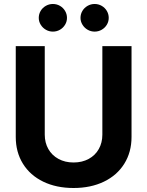

<svg xmlns="http://www.w3.org/2000/svg" viewBox="-20 -940 744 970"><path d="M644.5 -707V-248Q644.5 -171.4 607.9 -112.8Q571.3 -54.2 504.9 -22.2Q438.5 9.8 351.6 9.8Q264.6 9.8 198.5 -22.2Q132.3 -54.2 95.9 -112.8Q59.6 -171.4 59.6 -248V-707H206.1V-259.8Q206.1 -219.2 224.1 -187.3Q242.2 -155.3 275.4 -137.2Q308.6 -119.1 351.6 -119.1Q395 -119.1 428.2 -137.2Q461.4 -155.3 479.2 -187.3Q497.1 -219.2 497.1 -259.8V-707ZM175.8 -849.6Q175.8 -868.7 185.3 -884.8Q194.8 -900.9 211.4 -910.4Q228 -919.9 247.1 -919.9Q266.6 -919.9 283 -910.4Q299.3 -900.9 308.8 -884.8Q318.4 -868.7 318.4 -849.6Q318.4 -831.1 308.8 -815.2Q299.3 -799.3 283 -789.8Q266.6 -780.3 247.1 -780.3Q228 -780.3 211.7 -789.8Q195.3 -799.3 185.5 -815.4Q175.8 -831.5 175.8 -849.6ZM386.7 -849.6Q386.7 -868.7 396.2 -884.8Q405.8 -900.9 422.4 -910.4Q439 -919.9 458 -919.9Q477.5 -919.9 493.9 -910.4Q510.3 -900.9 519.8 -884.8Q529.3 -868.7 529.3 -849.6Q529.3 -831.1 519.8 -815.2Q510.3 -799.3 493.9 -789.8Q477.5 -780.3 458 -780.3Q439 -780.3 422.6 -789.8Q406.2 -799.3 396.5 -815.4Q386.7 -831.5 386.7 -849.6Z"/></svg>

Font: Pretendard GOV
Style: Bold
Weight: 700
Designer: Base glyphs from Inter by Rasmus Andersson; Hangeul glyphs from Noto Sans CJK(Source Han Sans) by Jang Soo-young and Kan
Foundry: Kil Hyung-jin
Version: Version 1.309